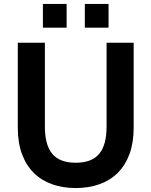

<svg xmlns="http://www.w3.org/2000/svg" viewBox="-20 -936 766 971"><path d="M409 -916H529V-796H409ZM197 -916H317V-796H197ZM363 15Q298 15 244 -4Q190 -23 151.2 -61.2Q112.5 -99.5 91.2 -156.8Q70 -214 70 -290V-720H207V-296Q207 -202.5 244.5 -157.8Q282 -113 363 -113Q444 -113 481.5 -157.8Q519 -202.5 519 -296V-720H656V-290Q656 -214 634.8 -156.8Q613.5 -99.5 574.8 -61.2Q536 -23 482.2 -4Q428.5 15 363 15Z"/></svg>

Font: Vela Sans ExtBd
Style: Regular
Weight: 800
Designer: Principal design: Mikhail Sharanda - project Manrope.
Design modification: Ravid Balaliev
Foundry: Mikhail Sharanda
Version: Version 1.001